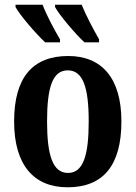

<svg xmlns="http://www.w3.org/2000/svg" viewBox="-20 -786 577 816"><path d="M339 -606H401V-619C377 -661 345 -721 327 -766H214V-756C233 -721 300 -642 339 -606ZM172 -606H235V-619C210 -661 178 -721 161 -766H46V-756C65 -721 133 -642 172 -606ZM267 10C418 10 496 -82 496 -270C496 -457 410 -548 270 -548C119 -548 40 -457 40 -270C40 -82 126 10 267 10ZM269 -51C204 -51 180 -126 180 -270C180 -414 203 -487 268 -487C333 -487 357 -414 357 -270C357 -126 334 -51 269 -51Z"/></svg>

Font: Noto Serif Condensed
Style: Bold
Weight: 700
Width: 3
Designer: Monotype Design Team
Foundry: Monotype Imaging Inc.
Version: Version 2.015